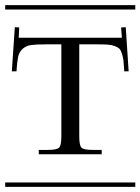

<svg xmlns="http://www.w3.org/2000/svg" viewBox="-29 -728 547 748"><path d="M-8.8 -708H498V-690.9H-8.8ZM-8.8 -17.1H498V0H-8.8ZM43.9 -581.1H445.8L442.9 -621.1L460.9 -622.1L472.2 -450.2H455.1Q453.6 -477.1 452.1 -491Q450.7 -504.9 446 -519Q441.4 -533.2 435.8 -538.6Q430.2 -543.9 417.7 -548.6Q405.3 -553.2 390.4 -554.2Q375.5 -555.2 350.1 -555.2H279.8V-196.8Q279.8 -161.6 288.3 -152.8Q296.9 -144 332 -144H367.2V-127H122.1V-144H157.2Q192.4 -144 201.2 -152.8Q210 -161.6 210 -196.8V-555.2H148.9Q110.8 -555.2 91.8 -552.5Q72.8 -549.8 59.3 -537.8Q45.9 -525.9 41.7 -506.8Q37.6 -487.8 35.2 -450.2H17.1L28.8 -622.1L45.9 -621.1Z"/></svg>

Font: FoglihtenFr02
Style: Regular
Weight: 500
Version: Version 0.68